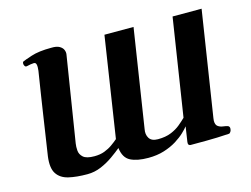

<svg xmlns="http://www.w3.org/2000/svg" viewBox="-96 -861 1348 1030"><g transform="rotate(-15 578.0 -346.0)"><path d="M161.1 -597.7Q162.6 -609.4 162.6 -618.2Q162.6 -632.3 158.9 -638.2Q155.3 -644 148.9 -644Q142.1 -644 129.9 -642.1Q117.7 -640.1 108.4 -637.7Q100.6 -635.7 96.2 -642.1Q91.8 -648.4 91.8 -655.8Q91.8 -659.2 92.8 -662.4Q93.8 -665.5 95.7 -666.5Q105.5 -671.4 147.7 -685.3Q189.9 -699.2 258.8 -699.2Q289.1 -700.2 304.9 -690.9Q320.8 -681.6 325.9 -668.5Q331.1 -655.3 329.1 -643.6L253.4 -169.4Q250.5 -151.9 252.2 -130.1Q253.9 -108.4 271.5 -92.8Q289.1 -77.1 333 -77.1Q365.2 -77.1 389.6 -86.4Q414.1 -95.7 433.3 -109.4Q452.6 -123 467.8 -136.2L553.2 -692.9H714.8L630.4 -148.4Q624.5 -119.1 637.7 -98.1Q650.9 -77.1 686 -77.1Q728.5 -77.1 759 -89.6Q789.6 -102.1 811 -119.9Q832.5 -137.7 847.7 -152.8L931.6 -692.9H1092.8L1002 -108.9Q1000.5 -101.1 1000.5 -94.7Q1000.5 -72.3 1012.5 -63.7Q1024.4 -55.2 1040 -53.2Q1055.7 -51.3 1066.4 -47.9Q1075.7 -43.5 1075.7 -33.2Q1075.7 -32.2 1075.4 -31Q1075.2 -29.8 1075.2 -28.3Q1075.2 -22.5 1070.8 -14.9Q1066.4 -7.3 1060.5 -6.8Q992.7 -2.4 933.8 -2.2Q875 -2 845.7 -2Q841.8 -2 837.2 -5.9Q832.5 -9.8 834 -21.5L846.7 -105.5Q837.4 -93.3 817.6 -74.5Q797.9 -55.7 768.1 -37.1Q738.3 -18.6 698.7 -6.1Q659.2 6.3 610.8 6.3Q548.8 6.3 512 -12.2Q475.1 -30.8 468.3 -86.4Q447.8 -69.3 417 -47.4Q386.2 -25.4 349.1 -9.5Q312 6.3 272 6.3Q211.4 6.3 168 -3.9Q124.5 -14.2 103.8 -45.7Q83 -77.1 91.3 -141.1Q101.6 -209.5 109.9 -264.2Q118.2 -318.8 125.7 -369.4Q133.3 -419.9 141.8 -474.9Q150.4 -529.8 161.1 -597.7Z"/></g></svg>

Font: Gelasio
Style: Bold Italic
Weight: 700
Italic angle: -8.5°
Designer: Eben Sorkin
Foundry: Eben Sorkin
Version: Version 1.008